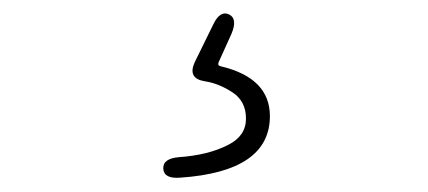

<svg xmlns="http://www.w3.org/2000/svg" viewBox="-20 -23 626 281"><path d="M244 237Q220 239 219 224Q218 209 242 207Q285 204 314 189Q340 176 340 150.5Q340 125 320 112Q300 99 280 96Q254 92 265 68L292 13Q302 -8 315 -2Q328 4 319 26L300 68Q298 73 303 74Q375 91 375 147Q375 228 244 237Z"/></svg>

Font: Resource Han Rounded JP ExtraLight
Style: Regular
Weight: 250
Designer: Cyano Hao (round all glyphs); Ryoko NISHIZUKA 西塚涼子 (kana, bopomofo & ideographs); Paul D. Hunt (Latin, Greek & Cyrillic)
Foundry: Cyano Hao
Version: 0.990